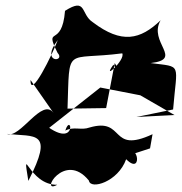

<svg xmlns="http://www.w3.org/2000/svg" viewBox="-20 -613 654 691"><path d="M520 -79 529 -130C372 -57 432 -192 302 -154C272 -143 246 -159 215 -143C236 -210 258 -85 157 -153L341 -298L485 -270L608 -199L471 -192L603 -219C617 -389 637 -371 522 -386C643 -400 512 -460 558 -540C485 -470 418 -454 314 -533C269 -562 293 -624 214 -574C203 -436 137 -525 187 -423C219 -389 122 -384 188 -469C170 -420 88 -252 90 -325L173 -206C132 -265 52 -112 5 -131C107 -120 176 -145 82 38C59 -105 83 54 186 52C120 89 212 -72 300 37C305 71 405 42 434 -40C499 25 475 -126 422 -47ZM433 -318 393 -386 362 -224 223 -222C231 -453 212 -394 420 -421C432 -397 344 -319 388 -380Z"/></svg>

Font: Asimov Silicon
Style: Regular
Weight: 400
Designer: Google
Version: Version 2.000980; 2014